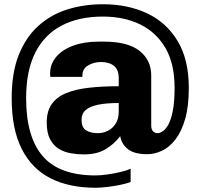

<svg xmlns="http://www.w3.org/2000/svg" viewBox="-20 -717 940 904"><path d="M430 167Q306 167 218 122.5Q130 78 82.5 -15.5Q35 -109 35 -255Q35 -376 69 -460Q103 -544 162 -596.5Q221 -649 298.5 -673Q376 -697 465 -697Q581 -697 672 -654.5Q763 -612 816 -524.5Q869 -437 869 -303Q869 -217 852 -157.5Q835 -98 806.5 -61Q778 -24 743 -7.5Q708 9 673 9Q612 9 582 -15Q552 -39 546 -76Q519 -40 478 -15Q437 10 375 10Q344 10 313 4.5Q282 -1 256.5 -16.5Q231 -32 215.5 -62Q200 -92 200 -140Q200 -194 224 -227.5Q248 -261 292.5 -279Q337 -297 399.5 -304Q462 -311 539 -311V-349Q539 -389 516.5 -407Q494 -425 455 -425Q422 -425 395 -409Q368 -393 368 -362V-355H217Q216 -358 216 -362.5Q216 -367 216 -372Q216 -415 244.5 -449Q273 -483 324.5 -502Q376 -521 444 -521H469Q582 -521 637 -477.5Q692 -434 692 -362V-126Q692 -107 701 -98.5Q710 -90 721 -90Q733 -90 747 -99.5Q761 -109 773.5 -132Q786 -155 794 -197Q802 -239 802 -304Q802 -417 759 -491Q716 -565 640 -602Q564 -639 464 -639Q351 -639 270 -596.5Q189 -554 146 -469Q103 -384 103 -254Q103 -73 181 18Q259 109 430 109Q453 109 485 104.5Q517 100 547 93Q577 86 595 77V140Q574 148 543.5 154Q513 160 482.5 163.5Q452 167 430 167ZM441 -90Q466 -90 488.5 -101.5Q511 -113 525 -135.5Q539 -158 539 -191V-232Q481 -232 442 -224Q403 -216 383.5 -199Q364 -182 364 -152Q364 -117 385 -103.5Q406 -90 441 -90Z"/></svg>

Font: Chivo Medium
Style: Bold
Weight: 700
Version: Version 2.002